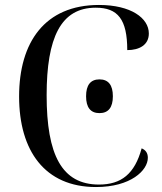

<svg xmlns="http://www.w3.org/2000/svg" viewBox="-20 -744 654 774"><path d="M367 10C507 10 576 -57 576 -108C576 -126 568 -139 551 -146C523 -43 469 0 379 0C229 0 168 -120 168 -360C168 -592 225 -713 366 -713C455 -713 493 -666 493 -542C542 -542 580 -563 580 -609C580 -671 508 -724 379 -724C161 -724 57 -574 57 -355C57 -137 160 10 367 10ZM381 -288C417 -288 435 -311 435 -356C435 -401 417 -424 381 -424C345 -424 327 -401 327 -356C327 -311 345 -288 381 -288Z"/></svg>

Font: Noto Serif Display
Style: Regular
Weight: 400
Designer: Monotype Design Team
Foundry: Monotype Imaging Inc.
Version: Version 2.009